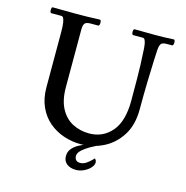

<svg xmlns="http://www.w3.org/2000/svg" viewBox="-119 -787 1019 1054"><g transform="rotate(15 391.0 -259.5)"><path d="M667 -595Q666 -580 664 -532.5Q662 -485 660 -413.5Q658 -342 658 -255Q658 -167 620 -107Q582 -47 521.5 -17Q461 13 394 13Q345 13 298 -2.5Q251 -18 213.5 -49.5Q176 -81 154 -129Q132 -177 132 -241V-552Q132 -591 128.5 -609.5Q125 -628 120.5 -634Q116 -640 111 -640H53Q45 -640 45 -659Q45 -664 46.5 -668.5Q48 -673 53 -673Q85 -673 117 -672.5Q149 -672 179 -672Q222 -672 246.5 -672.5Q271 -673 287 -674Q303 -675 319 -675Q324 -675 325.5 -670Q327 -665 327 -659Q327 -652 325 -646.5Q323 -641 319 -641H276Q251 -641 243 -631Q235 -621 235 -595V-269Q235 -195 260.5 -147.5Q286 -100 329 -78Q372 -56 423 -56Q501 -56 551 -114Q601 -172 601 -290Q601 -367 600.5 -413Q600 -459 599 -490Q598 -521 596 -552Q595 -591 591.5 -609.5Q588 -628 583.5 -634Q579 -640 574 -640H518Q510 -640 510 -659Q510 -664 511.5 -668.5Q513 -673 518 -673Q548 -673 574 -672.5Q600 -672 631 -672Q663 -672 679.5 -672.5Q696 -673 704.5 -673.5Q713 -674 720 -674.5Q727 -675 739 -675Q744 -675 745.5 -670Q747 -665 747 -659Q747 -652 745 -646.5Q743 -641 739 -641H709Q684 -641 676.5 -631Q669 -621 667 -595ZM490 68Q500 77 500 89Q500 104 486 119.5Q472 135 450 145.5Q428 156 405 156Q373 156 353 140.5Q333 125 333 97Q333 72 347.5 54.5Q362 37 383 25.5Q404 14 424.5 7.5Q445 1 457 -2H479V0Q468 5 445.5 18Q423 31 404.5 47.5Q386 64 386 82Q386 95 393.5 104Q401 113 417 113Q436 113 452.5 101.5Q469 90 479.5 79Q490 68 490 68Z"/></g></svg>

Font: Sedan SC
Style: Regular
Weight: 400
Designer: Sebastian Salazar
Foundry: Sebastian Salazar
Version: Version 1.100; ttfautohint (v1.8.4.7-5d5b)